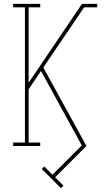

<svg xmlns="http://www.w3.org/2000/svg" viewBox="-20 -755 540 993"><path d="M295 218 196 119 209 106 251 149 403 -3 192 -388 128 -293V-18H188V0H48V-18H109V-717H48V-735H188V-717H128V-327L404 -735H483V-717H415L204 -406L427 0L265 162L308 205Z"/></svg>

Font: Iosevka Slab Thin
Style: Regular
Weight: 100
Monospace: yes
Designer: Belleve Invis
Foundry: Belleve Invis
Version: Version 11.1.0; ttfautohint (v1.8.3)